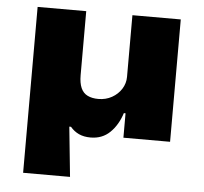

<svg xmlns="http://www.w3.org/2000/svg" viewBox="-50 -559 841 791"><g transform="rotate(5 370.5 -163.0)"><path d="M74 180V-506H275V-241Q275 -209 284 -188.5Q293 -168 311.5 -159Q330 -150 356 -150Q387 -150 412 -164Q437 -178 451.5 -201Q466 -224 466 -251V-506H666V0H473V-101H466Q450 -51 418 -20Q386 11 338 11Q310 11 289.5 1.5Q269 -8 254 -26H247L268 180Z"/></g></svg>

Font: Nunito Sans 7pt SemiExpanded Black
Style: Regular
Weight: 900
Width: 6
Designer: Vernon Adams
Foundry: Vernon Adams
Version: Version 3.101;gftools[0.9.27]